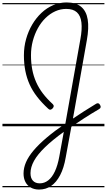

<svg xmlns="http://www.w3.org/2000/svg" viewBox="-20 -1035 876 1574"><path d="M300 519Q262 519 233 503Q204 487 188.5 457Q173 427 173 388Q173 341 193.5 294Q214 247 256.5 197Q299 147 363.5 92.5Q428 38 516 -22L639 -714Q654 -795 647.5 -850.5Q641 -906 610.5 -934Q580 -962 523 -962Q476 -962 433 -942.5Q390 -923 353.5 -887.5Q317 -852 290.5 -804Q264 -756 249 -699.5Q234 -643 234 -582Q234 -519 244.5 -464.5Q255 -410 276.5 -361.5Q298 -313 331.5 -269Q365 -225 412 -182Q421 -173 420.5 -165Q420 -157 412 -147Q401 -136 392.5 -135.5Q384 -135 375 -144Q322 -193 284 -242Q246 -291 222.5 -343.5Q199 -396 187.5 -455Q176 -514 176 -581Q176 -651 194 -715Q212 -779 244 -833.5Q276 -888 319.5 -929Q363 -970 415.5 -992.5Q468 -1015 526 -1015Q602 -1015 645 -979.5Q688 -944 699 -875Q710 -806 692 -706L578 -63Q621 -92 668.5 -122.5Q716 -153 769 -185Q779 -190 786.5 -188Q794 -186 800 -175Q807 -164 805 -155.5Q803 -147 793 -141Q728 -103 671.5 -66.5Q615 -30 565 4L519 254Q504 342 473 401Q442 460 399 489.5Q356 519 300 519ZM306 468Q344 468 375.5 443.5Q407 419 430 370Q453 321 466 249L503 46Q410 113 349 172Q288 231 259 283.5Q230 336 230 385Q230 425 250 446.5Q270 468 306 468ZM0 490H836V500H0ZM0 -20H836V0H0ZM0 -505H836V-500H0ZM0 -1010H836V-1000H0Z"/></svg>

Font: Playwrite ZA Guides
Style: Regular
Weight: 400
Designer: Veronika Burian, José Scaglione
Foundry: TypeTogether
Version: Version 1.003